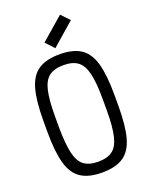

<svg xmlns="http://www.w3.org/2000/svg" viewBox="-191 -1154 982 1264"><g transform="rotate(-20 300.0 -522.0)"><path d="M300 14Q206 14 151.5 -22Q97 -58 74 -140Q51 -222 51 -360V-440Q51 -578 74 -660Q97 -742 151.5 -778Q206 -814 300 -814Q394 -814 448.5 -778Q503 -742 526 -660Q549 -578 549 -440V-360Q549 -222 526 -140Q503 -58 448.5 -22Q394 14 300 14ZM300 -62Q364 -62 400 -89Q436 -116 451.5 -181.5Q467 -247 467 -360V-440Q467 -554 451.5 -619Q436 -684 400 -711Q364 -738 300 -738Q236 -738 199.5 -711Q163 -684 148 -619Q133 -554 133 -440V-360Q134 -247 149 -181.5Q164 -116 200.5 -89Q237 -62 300 -62ZM289 -861 234 -920 393 -1058 448 -1000Z"/></g></svg>

Font: Victor Mono Thin Medium
Style: Regular
Weight: 500
Monospace: yes
Version: Version 1.561;gftools[0.9.30]